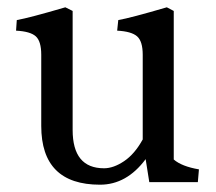

<svg xmlns="http://www.w3.org/2000/svg" viewBox="-20 -499 592 526"><path d="M254 7Q93 7 93 -154V-349Q93 -386 78 -399.5Q63 -413 24 -415L26 -444Q60 -450 159 -479L179 -469V-143Q179 -38 265 -38Q291 -38 320 -57.5Q349 -77 371 -117V-349Q371 -386 355.5 -399.5Q340 -413 301 -415L304 -444Q338 -450 437 -479L456 -469V-62Q478 -43 525 -35L522 0H389L379 -63Q327 7 254 7Z"/></svg>

Font: Caladea
Style: Regular
Weight: 400
Designer: Carolina Giovagnoli and Andres Torresi
Foundry: Carolina Giovagnoli and Andres Torresi
Version: Version 1.002